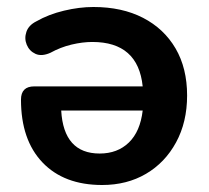

<svg xmlns="http://www.w3.org/2000/svg" viewBox="-20 -519 599 549"><path d="M272 10Q163 10 101.5 -54.5Q40 -119 40 -234Q40 -272 78 -272H388Q375 -399 244 -399Q216 -399 184.5 -391.5Q153 -384 124 -368Q99 -357 81.5 -365Q64 -373 56.5 -391Q49 -409 55.5 -428Q62 -447 84 -458Q119 -478 163 -488.5Q207 -499 247 -499Q329 -499 389 -468Q449 -437 482 -380.5Q515 -324 515 -246Q515 -170 483.5 -112Q452 -54 397.5 -22Q343 10 272 10ZM388 -203H155Q162 -80 265 -80Q316 -80 348.5 -111.5Q381 -143 388 -203Z"/></svg>

Font: Chiron GoRound TC SB
Style: Regular
Weight: 500
Designer: Ryoko NISHIZUKA 西塚涼子 (kana, bopomofo & ideographs); Paul D. Hunt (Latin, Greek & Cyrillic); Sandoll Communications 산돌커뮤니
Foundry: Adobe
Version: Version 1.000;hotconv 1.1.1;makeotfexe 2.6.0